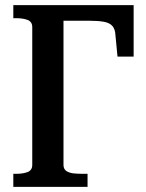

<svg xmlns="http://www.w3.org/2000/svg" viewBox="-20 -730 571 750"><path d="M228 -649V-86Q228 -69 240 -61.5Q252 -54 269.5 -52.5Q287 -51 304 -51H322V0H32V-51H42Q70 -51 88 -58Q106 -65 106 -86V-624Q106 -645 88 -652Q70 -659 42 -659H32V-710H502V-509H439L431 -592Q430 -616 419 -628.5Q408 -641 385.5 -645Q363 -649 327 -649Z"/></svg>

Font: Roboto Serif 28pt Condensed Medium
Style: Regular
Weight: 500
Width: 3
Designer: Greg Gazdowicz
Foundry: Commercial Type
Version: Version 1.008